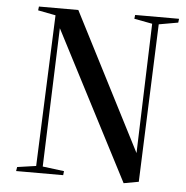

<svg xmlns="http://www.w3.org/2000/svg" viewBox="-53 -781 817 845"><g transform="rotate(5 356.0 -359.0)"><path d="M569 -125 588 -698 508 -713 510 -730H704L702 -713L617 -698L590 0L524 12L185 -643L163 -30L258 -18L256 0H48L51 -18L134 -30L161 -698L83 -713L85 -730H259Z"/></g></svg>

Font: Literata 72pt Medium
Style: Italic
Weight: 500
Italic angle: -2°
Designer: Latin by Veronika Burian and Jose Scaglione. Greek by Irene Vlachou. Cyrillic by Vera Evstafieva
Foundry: TypeTogether
Version: Version 3.002